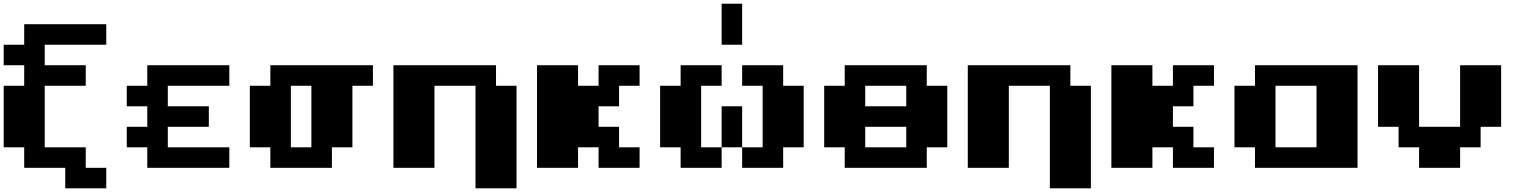

<svg xmlns="http://www.w3.org/2000/svg" viewBox="-20 -909 8262 1040"><path d="M555.6 -777.8V-666.7H222.2V-555.6H444.4V-444.4H222.2V-111.1H444.4V0H555.6V111.1H333.3V0H111.1V-111.1H0V-444.4H111.1V-555.6H0V-666.7H111.1V-777.8Z M1222.2 -555.6V-444.4H888.9V-333.3H1111.1V-222.2H888.9V-111.1H1222.2V0H777.8V-111.1H666.7V-222.2H777.8V-333.3H666.7V-444.4H777.8V-555.6Z M1444.4 -111.1H1333.3V-444.4H1444.4V-555.6H2000V-444.4H1888.9V-111.1H1777.8V0H1444.4ZM1666.7 -444.4H1555.6V-111.1H1666.7Z M2333.3 -444.4V0H2111.1V-555.6H2666.7V-444.4H2777.8V111.1H2555.6V-444.4Z M3333.3 -111.1H3444.4V0H3222.2V-111.1H3111.1V0H2888.9V-555.6H3111.1V-444.4H3222.2V-555.6H3444.4V-444.4H3333.3V-333.3H3222.2V-222.2H3333.3Z M3888.9 -111.1V-333.3H4000V-111.1ZM4000 0V-111.1H4111.1V-444.4H4000V-555.6H4222.2V-444.4H4333.3V-111.1H4222.2V0ZM3666.7 -111.1H3555.6V-444.4H3666.7V-555.6H3888.9V-444.4H3777.8V-111.1H3888.9V0H3666.7ZM4000 -666.7H3888.9V-888.9H4000Z M4888.9 -111.1V-222.2H4666.7V-111.1ZM4888.9 -444.4H4666.7V-333.3H4888.9ZM4555.6 -111.1H4444.4V-444.4H4555.6V-555.6H5000V-444.4H5111.1V-111.1H5000V0H4555.6Z M5444.4 -444.4V0H5222.2V-555.6H5777.8V-444.4H5888.9V111.1H5666.7V-444.4Z M6444.4 -111.1H6555.6V0H6333.3V-111.1H6222.2V0H6000V-555.6H6222.2V-444.4H6333.3V-555.6H6555.6V-444.4H6444.4V-333.3H6333.3V-222.2H6444.4Z M6888.9 -111.1H7111.1V-444.4H6888.9ZM6777.8 -111.1H6666.7V-444.4H6777.8V-555.6H7333.3V0H6777.8Z M7666.7 0V-111.1H7555.6V-222.2H7444.4V-555.6H7666.7V-222.2H7888.9V-555.6H8111.1V-222.2H8000V-111.1H7888.9V0Z"/></svg>

Font: Pixeloid Sans
Style: Bold
Weight: 700
Monospace: yes
Designer: GGBot
Version: 0.3